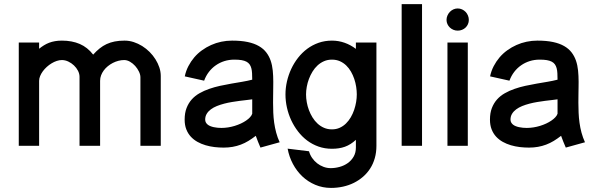

<svg xmlns="http://www.w3.org/2000/svg" viewBox="-20 -710 2916 935"><path d="M71.4 -502.9V0H170.5V-316.4Q170.5 -327.7 175.4 -339.7Q180.3 -351.6 188.5 -362.9Q196.8 -374.1 207.8 -384.1Q218.8 -394.1 231.1 -401.5Q243.4 -409 256.4 -413.3Q269.4 -417.6 281.4 -417.6Q297.2 -417.6 312.6 -410.3Q328.1 -402.9 340.2 -391.4Q352.4 -379.9 359.9 -365.2Q367.3 -350.6 367.3 -335.9V0H467.5V-316.6Q467.5 -330.5 472.3 -343.2Q477.2 -356 485.4 -367.1Q493.7 -378.3 505.1 -387.6Q516.5 -396.9 529.4 -403.5Q542.4 -410.2 556.6 -413.9Q570.8 -417.6 584.8 -417.6Q598.9 -417.6 613.1 -409.4Q627.2 -401.2 638.5 -388.6Q649.7 -376 656.7 -361.3Q663.8 -346.7 663.8 -333.7V0H762.9V-339.7Q762.9 -360.7 756.1 -381.3Q749.2 -402 737.2 -421.1Q725.2 -440.3 708.6 -457Q691.9 -473.6 672.3 -485.9Q652.6 -498.1 630.9 -505.2Q609.1 -512.2 586.7 -512.2Q560.1 -512.2 538.6 -508Q517.2 -503.7 499 -495.3Q480.9 -486.8 465 -474Q449 -461.2 433.7 -444Q406.2 -479.6 368.5 -495.9Q330.8 -512.2 281.5 -512.2Q263 -512.2 247.8 -509.5Q232.5 -506.8 219.2 -501.8Q206 -496.7 194 -489.3Q182 -481.9 170.5 -472.6V-502.9Z M1341.9 -17.2Q1331.4 -40.1 1325 -64.1Q1318.6 -88 1315.2 -112.3Q1311.9 -136.5 1310.8 -161.1Q1309.8 -185.6 1309.8 -209.4Q1309.8 -222.3 1310 -235.3Q1310.2 -248.3 1310.3 -261.5Q1310.4 -274.6 1310.6 -287.2Q1310.8 -299.8 1310.8 -311.8Q1310.8 -340.2 1308.3 -366.3Q1305.7 -392.4 1298.1 -414.6Q1290.5 -436.7 1276.7 -454.7Q1262.9 -472.8 1240.7 -485.6Q1218.5 -498.5 1186.3 -505.4Q1154.2 -512.2 1109.9 -512.2Q1083.4 -512.2 1057.6 -506.8Q1031.7 -501.4 1008.2 -490.8Q984.6 -480.3 963.6 -465.1Q942.6 -450 926 -430.6Q909.5 -411.2 897.4 -387.9Q885.3 -364.6 879.8 -338.1L974.1 -317.1Q982.7 -340.8 997.3 -359.8Q1011.9 -378.8 1031 -392Q1050 -405.3 1072.9 -412.5Q1095.9 -419.6 1121.1 -419.6Q1141.8 -419.6 1156.2 -417.2Q1170.5 -414.7 1180.2 -409.6Q1189.8 -404.4 1195.4 -396.6Q1201 -388.8 1203.9 -377.9Q1206.8 -367 1207.5 -353.2Q1208.1 -339.4 1208.3 -322Q1185.8 -316.2 1159.8 -311.8Q1133.8 -307.4 1106.3 -302.7Q1078.8 -297.9 1051.5 -292Q1024.1 -286 998.9 -277.2Q973.6 -268.5 951.7 -256Q929.7 -243.6 913.7 -225.7Q897.8 -207.9 888.5 -183.8Q879.2 -159.8 879.2 -127.5Q879.2 -100.8 887.2 -80.3Q895.1 -59.9 909 -44.7Q922.9 -29.6 941.5 -19.2Q960 -8.9 981.1 -2.7Q1002.1 3.5 1024.7 6.2Q1047.2 8.8 1069.1 8.8Q1092.6 8.8 1113.1 5.1Q1133.6 1.5 1152.7 -5.7Q1171.8 -12.9 1189.6 -23.7Q1207.5 -34.6 1225.6 -48.6Q1231 -33.9 1236.6 -19.5Q1242.3 -5.1 1248.4 8.7ZM1208.3 -156.2Q1205.5 -147.5 1197.5 -138.9Q1189.6 -130.4 1178.3 -122.7Q1167 -115 1152.9 -108.4Q1138.8 -101.9 1123 -97Q1107.3 -92.2 1090.8 -89.6Q1074.2 -87 1058.4 -87Q1049 -87 1039.5 -87.9Q1030 -88.9 1021.2 -90.7Q1012.5 -92.5 1004.8 -95.6Q997.1 -98.6 991.5 -103.1Q985.8 -107.6 982.5 -113.8Q979.2 -119.9 979.2 -127.5Q979.2 -143.4 986.7 -155.7Q994.1 -168.1 1006.7 -177.4Q1019.3 -186.8 1036.1 -193.6Q1052.9 -200.3 1071.6 -205.2Q1090.2 -210.1 1109.9 -213.3Q1129.6 -216.6 1147.7 -218.9Q1165.8 -221.3 1181.5 -222.9Q1197.3 -224.5 1208.3 -226.3Z M1813.1 -502.9H1713.1V-472Q1700.6 -481.5 1686.8 -489Q1673 -496.5 1658.2 -501.7Q1643.4 -506.9 1628 -509.6Q1612.6 -512.2 1596.4 -512.2Q1561.9 -512.2 1531.5 -501.6Q1501.2 -490.9 1476.2 -472.4Q1451.2 -453.8 1431.4 -428.5Q1411.7 -403.2 1398.2 -374.2Q1384.7 -345.1 1377.4 -313.4Q1370.2 -281.6 1370.2 -250Q1370.2 -218.2 1377.3 -186.1Q1384.5 -154 1398.1 -124.6Q1411.8 -95.2 1431.4 -69.8Q1451 -44.3 1476.1 -25.5Q1501.3 -6.7 1531.5 3.9Q1561.7 14.5 1596.4 14.5Q1614 14.5 1629.6 12.1Q1645.3 9.8 1659.7 4.6Q1674.1 -0.6 1687.3 -9Q1700.5 -17.4 1713.1 -29V8.2Q1713.1 33.8 1702.2 52.6Q1691.3 71.5 1673.8 84Q1656.3 96.5 1634.4 102.6Q1612.5 108.8 1590.4 108.8Q1572.4 108.8 1555.3 102.4Q1538.3 96.1 1524.1 85Q1510 73.8 1499.7 58.8Q1489.5 43.8 1484.8 26.6L1380.7 13.9Q1387.9 53.5 1406.4 88.2Q1424.9 122.9 1452.3 149Q1479.8 175 1515.4 190Q1551 205.1 1591.9 205.1Q1622.3 205.1 1650.4 198.9Q1678.5 192.7 1703 180.6Q1727.4 168.5 1747.9 150.8Q1768.3 133.1 1782.8 110.4Q1797.4 87.7 1805.2 60Q1813.1 32.2 1813.1 0.4ZM1717.5 -250Q1717.5 -232.6 1714.3 -213.2Q1711 -193.8 1704.6 -174.8Q1698.1 -155.8 1688.2 -138.8Q1678.3 -121.8 1664.8 -108.6Q1651.4 -95.4 1634.2 -87.7Q1617.1 -80 1596.4 -80Q1575.5 -80 1558 -87.6Q1540.4 -95.2 1526.5 -108.1Q1512.5 -120.9 1502 -137.9Q1491.5 -154.9 1484.4 -173.8Q1477.3 -192.7 1473.9 -212.3Q1470.4 -231.9 1470.4 -250Q1470.4 -267.9 1473.9 -287.3Q1477.3 -306.7 1484.4 -325.5Q1491.5 -344.3 1502 -361.5Q1512.5 -378.6 1526.5 -391.5Q1540.4 -404.3 1558 -412Q1575.5 -419.6 1596.4 -419.6Q1617.8 -419.6 1635.1 -412Q1652.3 -404.3 1665.8 -391.4Q1679.3 -378.4 1689.1 -361.4Q1698.8 -344.4 1705.2 -325.6Q1711.5 -306.8 1714.5 -287.3Q1717.5 -267.7 1717.5 -250Z M2035.2 -689.9H1936V0H2035.2Z M2258.1 -502.9H2159V0H2258.1ZM2263.1 -613Q2263.1 -624 2258.9 -634.2Q2254.8 -644.4 2247.4 -652.1Q2240 -659.7 2230.1 -664.3Q2220.1 -668.8 2208.8 -668.8Q2197.8 -668.8 2187.9 -664.3Q2178 -659.7 2170.6 -652.1Q2163.3 -644.4 2158.9 -634.2Q2154.5 -624 2154.5 -613Q2154.5 -602.1 2158.9 -592.5Q2163.3 -583 2170.8 -575.9Q2178.3 -568.8 2188.1 -564.8Q2197.9 -560.8 2208.8 -560.8Q2220.1 -560.8 2230.1 -564.8Q2240 -568.7 2247.4 -575.9Q2254.8 -583 2258.9 -592.5Q2263.1 -602.1 2263.1 -613Z M2828.7 -17.2Q2818.3 -40.1 2811.8 -64.1Q2805.4 -88 2802.1 -112.3Q2798.7 -136.5 2797.7 -161.1Q2796.6 -185.6 2796.6 -209.4Q2796.6 -222.3 2796.8 -235.3Q2797 -248.3 2797.1 -261.5Q2797.3 -274.6 2797.5 -287.2Q2797.7 -299.8 2797.7 -311.8Q2797.7 -340.2 2795.1 -366.3Q2792.5 -392.4 2784.9 -414.6Q2777.3 -436.7 2763.5 -454.7Q2749.7 -472.8 2727.5 -485.6Q2705.3 -498.5 2673.1 -505.4Q2641 -512.2 2596.7 -512.2Q2570.2 -512.2 2544.4 -506.8Q2518.6 -501.4 2495 -490.8Q2471.4 -480.3 2450.4 -465.1Q2429.4 -450 2412.8 -430.6Q2396.3 -411.2 2384.2 -387.9Q2372.1 -364.6 2366.6 -338.1L2460.9 -317.1Q2469.5 -340.8 2484.1 -359.8Q2498.7 -378.8 2517.8 -392Q2536.8 -405.3 2559.8 -412.5Q2582.7 -419.6 2607.9 -419.6Q2628.6 -419.6 2643 -417.2Q2657.3 -414.7 2667 -409.6Q2676.7 -404.4 2682.2 -396.6Q2687.8 -388.8 2690.7 -377.9Q2693.7 -367 2694.3 -353.2Q2694.9 -339.4 2695.1 -322Q2672.7 -316.2 2646.6 -311.8Q2620.6 -307.4 2593.1 -302.7Q2565.6 -297.9 2538.3 -292Q2510.9 -286 2485.7 -277.2Q2460.4 -268.5 2438.5 -256Q2416.5 -243.6 2400.5 -225.7Q2384.6 -207.9 2375.3 -183.8Q2366 -159.8 2366 -127.5Q2366 -100.8 2374 -80.3Q2381.9 -59.9 2395.8 -44.7Q2409.8 -29.6 2428.3 -19.2Q2446.8 -8.9 2467.9 -2.7Q2489 3.5 2511.5 6.2Q2534 8.8 2556 8.8Q2579.4 8.8 2599.9 5.1Q2620.4 1.5 2639.5 -5.7Q2658.6 -12.9 2676.5 -23.7Q2694.3 -34.6 2712.4 -48.6Q2717.8 -33.9 2723.4 -19.5Q2729.1 -5.1 2735.3 8.7ZM2695.1 -156.2Q2692.3 -147.5 2684.3 -138.9Q2676.4 -130.4 2665.1 -122.7Q2653.8 -115 2639.7 -108.4Q2625.6 -101.9 2609.9 -97Q2594.1 -92.2 2577.6 -89.6Q2561 -87 2545.2 -87Q2535.8 -87 2526.3 -87.9Q2516.8 -88.9 2508.1 -90.7Q2499.3 -92.5 2491.6 -95.6Q2483.9 -98.6 2478.3 -103.1Q2472.7 -107.6 2469.3 -113.8Q2466 -119.9 2466 -127.5Q2466 -143.4 2473.5 -155.7Q2481 -168.1 2493.6 -177.4Q2506.2 -186.8 2522.9 -193.6Q2539.7 -200.3 2558.4 -205.2Q2577.1 -210.1 2596.7 -213.3Q2616.4 -216.6 2634.5 -218.9Q2652.6 -221.3 2668.4 -222.9Q2684.1 -224.5 2695.1 -226.3Z"/></svg>

Font: Saysettha
Style: Regular
Weight: 400
Designer: John M. Durdin
Foundry: Lao Script for Windows
Version: Version 2.201